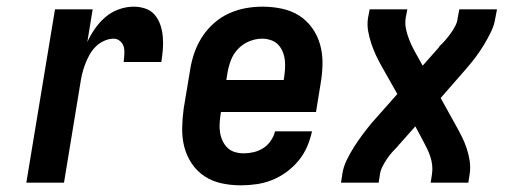

<svg xmlns="http://www.w3.org/2000/svg" viewBox="-20 -548 1540 576"><path d="M59 0 145 -520H258L242 -422Q251 -442 264.5 -461.5Q278 -481 296 -496.5Q314 -512 336.5 -520Q359 -528 381 -528Q400 -528 417 -522Q434 -516 445 -502.5Q456 -489 461.5 -472Q467 -455 468.5 -436.5Q470 -418 468.5 -399.5Q467 -381 464 -362H351Q352 -373 353 -384.5Q354 -396 351.5 -406.5Q349 -417 340.5 -424.5Q332 -432 321 -432Q307 -432 292.5 -425.5Q278 -419 267 -408Q256 -397 248.5 -383.5Q241 -370 235.5 -355.5Q230 -341 226.5 -326.5Q223 -312 221 -298L172 0Z M703 8Q673 8 645 2Q617 -4 594 -19Q571 -34 555.5 -57Q540 -80 533 -107Q526 -134 526.5 -163.5Q527 -193 531 -222L551 -342Q555 -367 564 -392Q573 -417 587.5 -439Q602 -461 622.5 -479Q643 -497 667.5 -508Q692 -519 717 -523.5Q742 -528 767 -528Q797 -528 825.5 -522Q854 -516 877 -501.5Q900 -487 916.5 -464Q933 -441 940.5 -413.5Q948 -386 947.5 -356.5Q947 -327 942 -298L928 -212H643L642 -207Q640 -193 639 -179Q638 -165 640 -151.5Q642 -138 647.5 -126Q653 -114 662 -105Q671 -96 684 -92Q697 -88 711 -88Q726 -88 741 -91.5Q756 -95 769.5 -103.5Q783 -112 792.5 -126Q802 -140 805 -154H916Q911 -131 901.5 -108.5Q892 -86 876 -66.5Q860 -47 839.5 -32Q819 -17 796.5 -8Q774 1 750 4.5Q726 8 703 8ZM659 -308H831L832 -313Q834 -327 835 -340.5Q836 -354 834.5 -367.5Q833 -381 828 -393Q823 -405 814.5 -414Q806 -423 793 -427.5Q780 -432 767 -432Q747 -432 727.5 -424Q708 -416 693.5 -400.5Q679 -385 672 -365.5Q665 -346 662 -327Z M1003 0 1007 -26Q1010 -47 1020 -67.5Q1030 -88 1042 -107Q1054 -126 1067.5 -144Q1081 -162 1095 -179L1172 -266L1125 -349Q1116 -365 1108 -382Q1100 -399 1094 -417Q1088 -435 1084.5 -454.5Q1081 -474 1084 -494L1089 -520H1202L1197 -494Q1195 -480 1197 -467Q1199 -454 1203 -442Q1207 -430 1212 -418.5Q1217 -407 1223 -396L1248 -351L1295 -404Q1296 -405 1296.5 -406Q1297 -407 1298 -408V-409Q1308 -418 1316.5 -428Q1325 -438 1332.5 -448.5Q1340 -459 1346 -470.5Q1352 -482 1353 -494L1358 -520H1471L1466 -494Q1463 -473 1453 -452.5Q1443 -432 1431.5 -413Q1420 -394 1406.5 -376Q1393 -358 1378 -341L1302 -254L1348 -171Q1357 -155 1365.5 -138Q1374 -121 1380 -103Q1386 -85 1389 -65.5Q1392 -46 1389 -26L1385 0H1272L1276 -26Q1278 -40 1276.5 -53Q1275 -66 1271 -78Q1267 -90 1261.5 -101.5Q1256 -113 1250 -124L1226 -169L1179 -116Q1178 -115 1177 -114Q1176 -113 1175 -112V-111Q1166 -102 1157 -92Q1148 -82 1141 -71.5Q1134 -61 1128 -49.5Q1122 -38 1120 -26L1116 0Z"/></svg>

Font: Iosevka Term Curly Oblique
Style: Bold
Weight: 700
Italic angle: -9°
Designer: Belleve Invis
Foundry: Belleve Invis
Version: Version 32.3.0